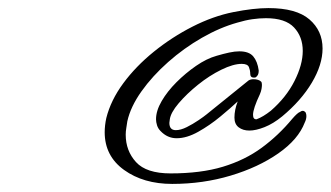

<svg xmlns="http://www.w3.org/2000/svg" viewBox="-20 -451 818 475"><path d="M406 4Q335 4 287 -30.5Q239 -65 239 -124Q239 -132 240 -141Q241 -150 243 -159Q254 -203 285 -245Q316 -287 360.5 -323Q405 -359 456 -385Q507 -411 557 -421Q582 -426 604 -428.5Q626 -431 644 -431Q713 -431 745.5 -403Q778 -375 778 -331Q778 -291 751.5 -246.5Q725 -202 678 -163Q656 -145 634.5 -136.5Q613 -128 597 -128Q581 -128 570.5 -136Q560 -144 560 -160Q560 -179 568 -200Q551 -184 525 -162.5Q499 -141 470.5 -125Q442 -109 417 -109Q394 -109 377 -127Q371 -133 368.5 -141Q366 -149 366 -156Q366 -177 380 -201Q394 -225 416.5 -247.5Q439 -270 465 -288Q491 -306 516 -313Q533 -318 547 -321Q561 -324 572 -324Q596 -324 606.5 -311.5Q617 -299 620 -277V-275Q620 -265 613 -260Q612 -259 608 -259Q599 -259 599 -269V-271Q599 -276 596 -284.5Q593 -293 578 -293Q557 -293 527.5 -278.5Q498 -264 470 -241.5Q442 -219 422 -195.5Q402 -172 400 -155Q400 -153 399.5 -151Q399 -149 399 -147Q399 -129 415 -129Q427 -129 442 -136.5Q457 -144 471 -153.5Q485 -163 491 -168L595 -252Q600 -255 607 -255Q620 -255 626 -249Q628 -247 628 -241Q628 -237 627 -231Q626 -225 623 -218Q606 -182 606 -167Q606 -155 615 -156Q631 -162 650 -177Q688 -210 708.5 -250.5Q729 -291 729 -325Q729 -360 707.5 -383Q686 -406 638 -406Q622 -406 604.5 -403.5Q587 -401 567 -395Q524 -383 479.5 -357.5Q435 -332 396 -297.5Q357 -263 330 -225Q303 -187 295 -151Q294 -143 292.5 -134.5Q291 -126 291 -118Q291 -78 316.5 -50Q342 -22 402 -22Q477 -22 531.5 -38.5Q586 -55 627.5 -85.5Q669 -116 703 -157Q716 -172 722 -174Q730 -180 736 -173Q738 -169 738 -164Q738 -156 734 -148Q718 -106 668.5 -71.5Q619 -37 550.5 -16.5Q482 4 406 4Z"/></svg>

Font: WindSong Medium
Style: Regular
Weight: 500
Designer: Robert E. Leuschke
Foundry: Robert E. Leuschke
Version: Version 1.010; ttfautohint (v1.8.3)